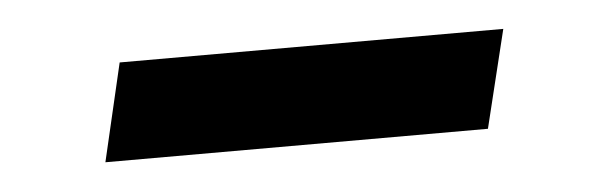

<svg xmlns="http://www.w3.org/2000/svg" viewBox="-25 -360 548 176"><g transform="rotate(-5 249.5 -272.0)"><path d="M67 -227 88 -317H441L419 -227Z"/></g></svg>

Font: Instrument Sans Medium
Style: Italic
Weight: 500
Italic angle: -13°
Designer: Rodrigo Fuenzalida
Foundry: fragTYPE
Version: Version 1.000;gftools[0.9.28]